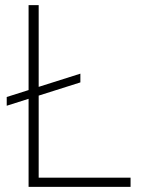

<svg xmlns="http://www.w3.org/2000/svg" viewBox="-20 -731 562 751"><path d="M294.4 -442.9V-408.7L6.3 -317.4V-351.6ZM490.7 -36.1V0H114.3V-36.1ZM131.3 -710.9V0H91.8V-710.9Z"/></svg>

Font: Roboto ExtraLight
Style: Regular
Weight: 250
Designer: Christian Robertson
Foundry: Google
Version: Version 3.009; 2024